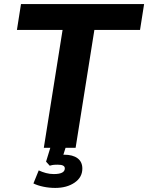

<svg xmlns="http://www.w3.org/2000/svg" viewBox="-20 -725 727 942"><path d="M195 0 287 -578H63L83 -705H687L667 -578H443L351 0ZM251 197Q221 197 192.5 191Q164 185 144 175L170 111Q187 119 205.5 124Q224 129 244 129Q271 129 284.5 122Q298 115 298 101Q298 92 289.5 87.5Q281 83 263 83Q255 83 246 83.5Q237 84 224 88L206 68L233 -20H308L284 56L249 42Q261 38 273 36Q285 34 295 34Q337 34 360.5 51.5Q384 69 384 102Q384 145 346 171Q308 197 251 197Z"/></svg>

Font: Mulish ExtraLight ExtraBold
Style: Italic
Weight: 800
Italic angle: -9°
Version: Version 3.603